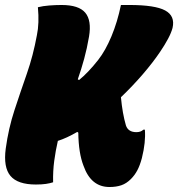

<svg xmlns="http://www.w3.org/2000/svg" viewBox="-37 -730 714 770"><path d="M115 -701Q135 -706 160.5 -708Q186 -710 210 -710Q279 -710 305 -679Q331 -648 320 -583Q312 -536 300.5 -494Q289 -452 275 -412L280 -409Q317 -439 357 -490Q386 -527 410 -584.5Q434 -642 448 -710H482Q585 -710 625.5 -688Q666 -666 655 -618Q650 -599 637 -574.5Q624 -550 605 -522Q576 -479 535.5 -432Q495 -385 448 -340Q454 -275 468 -227Q477 -200 510 -200Q528 -200 538 -210H544Q546 -185 543 -156.5Q540 -128 532 -96Q524 -66 513.5 -46.5Q503 -27 488 -12Q470 6 449.5 13Q429 20 402 20Q328 20 298 -65Q278 -116 277 -198L273 -201Q230 -176 195 -165Q186 -126 180.5 -85Q175 -44 176 1Q164 5 147.5 7.5Q131 10 107 10Q34 10 5 -24.5Q-24 -59 -14 -134Q-3 -215 21 -288Q45 -361 70.5 -434Q96 -507 111 -589Q121 -636 115 -701Z"/></svg>

Font: Recursive Sn Csl St XBk
Style: Italic
Weight: 1000
Italic angle: -15°
Version: Version 1.085;hotconv 1.1.0;makeotfexe 2.6.0; ttfautohint (v